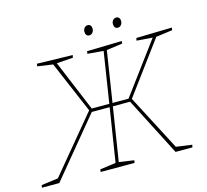

<svg xmlns="http://www.w3.org/2000/svg" viewBox="-136 -965 1187 1099"><g transform="rotate(-15 458.0 -415.5)"><path d="M933 -678 836 -665 609 -358 781 -28 875 -15 872 0H772L595 -345H493L443 -28L532 -15L529 0H328L330 -15L424 -28L474 -345H368L83 0H-20L-17 -15L82 -28L356 -358L225 -665L134 -678L136 -693L347 -688L344 -673L247 -666L373 -364H477L524 -665L430 -673L432 -688L639 -693L637 -678L543 -665L496 -364H591L815 -666L721 -673L724 -688L936 -693ZM446 -799Q446 -813 454 -822Q462 -831 474 -831Q484 -831 490 -824Q496 -817 496 -805Q496 -791 488 -781.5Q480 -772 468 -772Q458 -772 452 -779.5Q446 -787 446 -799ZM615 -799Q615 -813 623 -822Q631 -831 643 -831Q653 -831 659 -824Q665 -817 665 -805Q665 -791 657 -781.5Q649 -772 637 -772Q627 -772 621 -779.5Q615 -787 615 -799Z"/></g></svg>

Font: Bitter Pro Thin
Style: Italic
Weight: 250
Italic angle: -9°
Designer: Sol Matas, and Bitter project Authors
Foundry: Sol Matas
Version: Version 1.010